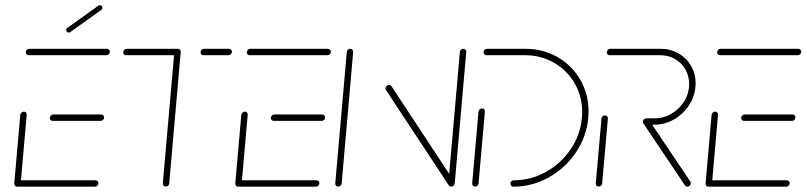

<svg xmlns="http://www.w3.org/2000/svg" viewBox="-20 -702 3033 722"><path d="M33.7 -13 56.3 -270.4Q57 -275.2 60.9 -278.7Q64.8 -282.2 69.6 -282.2Q74.4 -282.2 77.8 -278.7Q81.1 -275.2 80.4 -270.4L57.8 -13ZM350 -13Q350 -7.4 346.1 -3.7Q342.2 0 337 0H44.8Q40 0 36.9 -3Q33.7 -5.9 33.7 -10.7Q33.7 -16.3 37.6 -20.2Q41.5 -24.1 46.7 -24.1H338.9Q343.3 -24.1 346.7 -20.9Q350 -17.8 350 -13ZM167.4 -258.1Q167.4 -263.3 171.3 -267.4Q175.2 -271.5 180.4 -271.5H360.7Q365.2 -271.5 368.3 -268.3Q371.5 -265.2 371.5 -260.4Q371.5 -255.2 367.6 -251.3Q363.7 -247.4 358.5 -247.4H178.5Q173.7 -247.4 170.6 -250.4Q167.4 -253.3 167.4 -258.1ZM77 -505.2Q77 -510.7 80.9 -514.6Q84.8 -518.5 90 -518.5H382.2Q386.7 -518.5 390 -515.4Q393.3 -512.2 393.3 -507.8Q393.3 -502.2 389.4 -498.3Q385.6 -494.4 380.4 -494.4H87.8Q83 -494.4 80 -497.4Q77 -500.4 77 -505.2ZM238.1 -579.6Q234.4 -579.6 231.7 -582.4Q228.9 -585.2 228.9 -588.9Q228.9 -594.4 233.7 -597.4L349.6 -680.4Q351.9 -682.2 355.9 -682.2Q360 -682.2 362.4 -679.8Q364.8 -677.4 364.8 -673.3Q364.8 -667.8 360.4 -664.4L244.4 -581.5Q242.2 -579.6 238.1 -579.6Z M659.6 -507 616.3 -12.2Q615.9 -7.4 612.2 -3.9Q608.5 -0.4 603.3 -0.4Q598.5 -0.4 595.2 -3.7Q591.9 -7 592.2 -12.2L635.6 -507ZM443.3 -505.2Q443.3 -510.7 447.2 -514.6Q451.1 -518.5 456.3 -518.5H648.5Q653 -518.5 656.3 -515.4Q659.6 -512.2 659.6 -507.8Q659.6 -502.2 655.7 -498.3Q651.9 -494.4 646.7 -494.4H454.1Q449.3 -494.4 446.3 -497.4Q443.3 -500.4 443.3 -505.2ZM734.1 -505.2Q734.1 -510.7 738 -514.6Q741.9 -518.5 747 -518.5H841.1Q845.6 -518.5 848.9 -515.4Q852.2 -512.2 852.2 -507.8Q852.2 -502.2 848.3 -498.3Q844.4 -494.4 839.3 -494.4H744.8Q740 -494.4 737 -497.4Q734.1 -500.4 734.1 -505.2Z M864.8 -13 887.4 -270.4Q888.1 -275.2 892 -278.7Q895.9 -282.2 900.7 -282.2Q905.6 -282.2 908.9 -278.7Q912.2 -275.2 911.5 -270.4L888.9 -13ZM1181.1 -13Q1181.1 -7.4 1177.2 -3.7Q1173.3 0 1168.1 0H875.9Q871.1 0 868 -3Q864.8 -5.9 864.8 -10.7Q864.8 -16.3 868.7 -20.2Q872.6 -24.1 877.8 -24.1H1170Q1174.4 -24.1 1177.8 -20.9Q1181.1 -17.8 1181.1 -13ZM998.5 -258.1Q998.5 -263.3 1002.4 -267.4Q1006.3 -271.5 1011.5 -271.5H1191.9Q1196.3 -271.5 1199.4 -268.3Q1202.6 -265.2 1202.6 -260.4Q1202.6 -255.2 1198.7 -251.3Q1194.8 -247.4 1189.6 -247.4H1009.6Q1004.8 -247.4 1001.7 -250.4Q998.5 -253.3 998.5 -258.1ZM908.1 -505.2Q908.1 -510.7 912 -514.6Q915.9 -518.5 921.1 -518.5H1213.3Q1217.8 -518.5 1221.1 -515.4Q1224.4 -512.2 1224.4 -507.8Q1224.4 -502.2 1220.6 -498.3Q1216.7 -494.4 1211.5 -494.4H918.9Q914.1 -494.4 911.1 -497.4Q908.1 -500.4 908.1 -505.2Z M1251.9 -0.4Q1246.7 -0.4 1243.5 -3.9Q1240.4 -7.4 1240.7 -12.2L1284.1 -506.7Q1284.4 -511.5 1288.3 -515Q1292.2 -518.5 1297 -518.5Q1301.9 -518.5 1305.2 -515Q1308.5 -511.5 1308.1 -506.7L1264.8 -12.2Q1264.1 -7 1260.4 -3.7Q1256.7 -0.4 1251.9 -0.4ZM1429.6 -370.4Q1430.4 -375.6 1434.3 -379.1Q1438.1 -382.6 1443 -382.6Q1448.1 -382.6 1452.2 -377.8L1688.1 -19.3L1667.8 -4.8L1431.5 -363.3Q1429.6 -366.3 1429.6 -370.4ZM1677 -0.4Q1671.9 -0.4 1668.7 -3.9Q1665.6 -7.4 1665.9 -12.2L1709.3 -506.7Q1709.6 -511.5 1713.5 -515Q1717.4 -518.5 1722.2 -518.5Q1727 -518.5 1730.4 -515Q1733.7 -511.5 1733.3 -506.7L1690 -12.2Q1689.3 -7 1685.6 -3.7Q1681.9 -0.4 1677 -0.4Z M1792.6 -294.4Q1797.4 -294.4 1800.7 -290.7Q1804.1 -287 1803.3 -282.2L1779.6 -12.2Q1779.3 -7.4 1775.6 -3.9Q1771.9 -0.4 1766.7 -0.4Q1761.9 -0.4 1758.5 -3.7Q1755.2 -7 1755.6 -12.2L1779.3 -282.2Q1780 -287 1783.7 -290.7Q1787.4 -294.4 1792.6 -294.4ZM1899.3 -11.5Q1899.3 -16.7 1903.1 -20.4Q1907 -24.1 1912.2 -24.1Q1976.3 -24.1 2033.1 -55.7Q2090 -87.4 2126.3 -141.3Q2162.6 -195.2 2168.1 -259.3Q2169.3 -270 2169.3 -280.4Q2169.3 -339.6 2140.9 -388.7Q2112.6 -437.8 2063.3 -466.1Q2014.1 -494.4 1953.7 -494.4H1809.3Q1804.4 -494.4 1801.5 -497.4Q1798.5 -500.4 1798.5 -505.2Q1798.5 -510.7 1802.4 -514.6Q1806.3 -518.5 1811.5 -518.5H1955.6Q2022.2 -518.5 2076.7 -487.2Q2131.1 -455.9 2162.2 -401.9Q2193.3 -347.8 2193.3 -282.2Q2193.3 -271.1 2192.2 -259.3Q2185.9 -188.9 2145.9 -129.3Q2105.9 -69.6 2043.3 -34.8Q1980.7 0 1910.4 0Q1905.6 0 1902.4 -3.3Q1899.3 -6.7 1899.3 -11.5Z M2231.5 -0.4Q2226.3 -0.4 2223.1 -3.9Q2220 -7.4 2220.4 -12.2L2241.9 -256.3Q2242.2 -261.1 2245.9 -264.6Q2249.6 -268.1 2254.8 -268.1Q2259.6 -268.1 2263 -264.8Q2266.3 -261.5 2265.9 -256.3L2244.4 -12.2Q2243.7 -7 2240 -3.7Q2236.3 -0.4 2231.5 -0.4ZM2577.8 -13.7Q2577.8 -7.8 2573.9 -3.9Q2570 0 2564.8 0Q2558.5 0 2555.9 -4.8L2399.3 -237.8Q2397.4 -240.4 2397.4 -243.7Q2397.4 -249.3 2401.3 -253.1Q2405.2 -257 2410.4 -257Q2413.3 -257 2415.7 -255.7Q2418.1 -254.4 2419.6 -252.2L2575.9 -19.3Q2577.8 -16.7 2577.8 -13.7ZM2397.4 -244.1Q2397.4 -249.3 2401.3 -253.1Q2405.2 -257 2410.4 -257H2441.9Q2475.9 -257 2505.7 -274.8Q2535.6 -292.6 2553.5 -322.2Q2571.5 -351.9 2571.5 -386.3Q2571.5 -416.3 2557.2 -441.1Q2543 -465.9 2518.1 -480.2Q2493.3 -494.4 2462.6 -494.4H2272.6Q2267.8 -494.4 2264.8 -497.4Q2261.9 -500.4 2261.9 -505.2Q2261.9 -510.7 2265.7 -514.6Q2269.6 -518.5 2274.8 -518.5H2464.8Q2501.1 -518.5 2531.3 -501.3Q2561.5 -484.1 2578.7 -454.4Q2595.9 -424.8 2595.9 -388.9Q2595.9 -385.2 2595.2 -376.3Q2591.9 -337.4 2569.8 -304.4Q2547.8 -271.5 2513.3 -252.2Q2478.9 -233 2440 -233H2408.5Q2403.7 -233 2400.6 -236.1Q2397.4 -239.3 2397.4 -244.1Z M2633.3 -13 2655.9 -270.4Q2656.7 -275.2 2660.6 -278.7Q2664.4 -282.2 2669.3 -282.2Q2674.1 -282.2 2677.4 -278.7Q2680.7 -275.2 2680 -270.4L2657.4 -13ZM2949.6 -13Q2949.6 -7.4 2945.7 -3.7Q2941.9 0 2936.7 0H2644.4Q2639.6 0 2636.5 -3Q2633.3 -5.9 2633.3 -10.7Q2633.3 -16.3 2637.2 -20.2Q2641.1 -24.1 2646.3 -24.1H2938.5Q2943 -24.1 2946.3 -20.9Q2949.6 -17.8 2949.6 -13ZM2767 -258.1Q2767 -263.3 2770.9 -267.4Q2774.8 -271.5 2780 -271.5H2960.4Q2964.8 -271.5 2968 -268.3Q2971.1 -265.2 2971.1 -260.4Q2971.1 -255.2 2967.2 -251.3Q2963.3 -247.4 2958.1 -247.4H2778.1Q2773.3 -247.4 2770.2 -250.4Q2767 -253.3 2767 -258.1ZM2676.7 -505.2Q2676.7 -510.7 2680.6 -514.6Q2684.4 -518.5 2689.6 -518.5H2981.9Q2986.3 -518.5 2989.6 -515.4Q2993 -512.2 2993 -507.8Q2993 -502.2 2989.1 -498.3Q2985.2 -494.4 2980 -494.4H2687.4Q2682.6 -494.4 2679.6 -497.4Q2676.7 -500.4 2676.7 -505.2Z"/></svg>

Font: 26F Galaxy Sans Thin
Style: Italic
Weight: 100
Italic angle: -4.99998°
Designer: C₂₉H₂₅N₃O₅
Version: Version 1.200